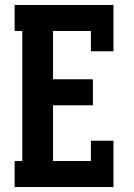

<svg xmlns="http://www.w3.org/2000/svg" viewBox="-20 -755 540 775"><path d="M39 0V-105H70V-630H39V-735H438V-548H347V-630H194V-435H355V-330H194V-105H347V-187H438V0Z"/></svg>

Font: Iosevka Curly Slab Extrabold
Style: Regular
Weight: 800
Monospace: yes
Designer: Belleve Invis
Foundry: Belleve Invis
Version: Version 22.1.2; ttfautohint (v1.8.4)